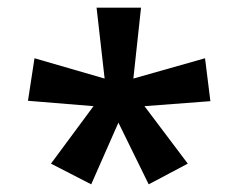

<svg xmlns="http://www.w3.org/2000/svg" viewBox="-20 -886 599 501"><path d="M348 -866 328 -681 515 -734 529 -622 357 -609 470 -459 368 -405 289 -566 218 -405 113 -459 224 -609 53 -623 70 -734 253 -681 232 -866Z"/></svg>

Font: Noto Sans Telugu UI SemiBold
Style: Regular
Weight: 600
Designer: Jelle Bosma - Monotype Design Team
Foundry: Monotype Imaging Inc.
Version: Version 2.005; ttfautohint (v1.8.4.7-5d5b)